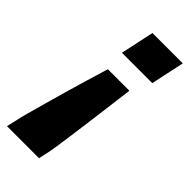

<svg xmlns="http://www.w3.org/2000/svg" viewBox="-236 -557 783 783"><g transform="rotate(45 155.5 -166.0)"><path d="M-14 178 -2 127Q1 111 10 78.5Q19 46 31 3Q43 -40 57 -89Q71 -138 85.5 -186.5Q100 -235 113 -277H237Q229 -216 222 -160Q215 -104 208.5 -56.5Q202 -9 197 28Q192 65 188 90.5Q184 116 182 127L171 178ZM106 -365 137 -510H312L281 -365Z"/></g></svg>

Font: Saira SemiExpanded
Style: Bold Italic
Weight: 700
Width: 6
Italic angle: -12°
Designer: Hector Gatti with collaboration of the Omnibus-Type team
Foundry: Omnibus-Type
Version: Version 1.101